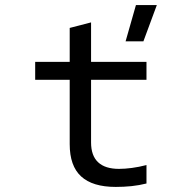

<svg xmlns="http://www.w3.org/2000/svg" viewBox="-109 -736 679 763"><path d="M473.1 -6.8V-80.1C453 -74.9 433.6 -71 415 -68.6C396.5 -66.2 379.4 -64.9 363.8 -64.9C327.3 -64.9 299.7 -73.6 281 -91.1C262.3 -108.5 252.9 -134.8 252.9 -169.9V-418.9H473.1V-490.2H252.9V-647L168 -625V-490.2H30.8V-418.9H168V-163.1C168 -105.5 183.1 -62.7 213.4 -34.9C243.7 -7.1 289.6 6.8 351.1 6.8C372.2 6.8 393.1 5.8 413.6 3.7C434.1 1.5 453.9 -2 473.1 -6.8ZM514.2 -715.8H431.2L390.1 -571.8H460.9ZM-88.9 -490.2Z"/></svg>

Font: CodeNewRoman Nerd Font Mono
Style: Regular
Weight: 400
Monospace: yes
Designer: Sam Radian
Foundry: Code New Roman
Version: Version 2.00 November 29, 2014;Nerd Fonts 3.2.1